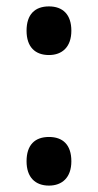

<svg xmlns="http://www.w3.org/2000/svg" viewBox="-20 -633 306 600"><path d="M133 -461C174 -461 203 -486 203 -537C203 -588 176 -613 133 -613C89 -613 63 -588 63 -537C63 -486 90 -461 133 -461ZM133 -53C174 -53 203 -78 203 -129C203 -181 176 -205 133 -205C89 -205 63 -180 63 -129C63 -79 90 -53 133 -53Z"/></svg>

Font: Noto Sans Malayalam UI Condensed SemiBold
Style: Regular
Weight: 600
Width: 3
Designer: Jelle Bosma - Monotype Design Team
Foundry: Monotype Imaging Inc.
Version: Version 2.104